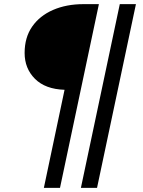

<svg xmlns="http://www.w3.org/2000/svg" viewBox="-20 -718 690 928"><path d="M192 190 292 -284Q199 -287 149 -337Q99 -387 99 -462Q99 -537 135.5 -589.5Q172 -642 236.5 -670Q301 -698 384 -698H458L270 190ZM371 190 559 -698H637L449 190Z"/></svg>

Font: Azeret Mono Thin Light
Style: Italic
Weight: 300
Italic angle: -12°
Version: Version 1.002